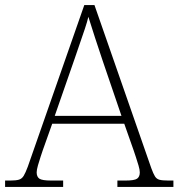

<svg xmlns="http://www.w3.org/2000/svg" viewBox="-23 -734 701 754"><path d="M-3 0V-25H18Q40 -25 51.5 -28.5Q63 -32 70 -43.5Q77 -55 86 -79L308 -714H348L571 -74Q579 -52 585.5 -41.5Q592 -31 603.5 -28Q615 -25 638 -25H658V0H438V-25H470Q505 -25 515.5 -32.5Q526 -40 526 -57Q526 -67 521 -84Q516 -101 510.5 -117.5Q505 -134 502 -143L465 -248H182L145 -144Q142 -135 136.5 -118.5Q131 -102 126 -84.5Q121 -67 121 -57Q121 -40 131.5 -32.5Q142 -25 178 -25H225V0ZM192 -279H454L380 -496Q366 -538 350 -586.5Q334 -635 324 -668Q320 -650 310.5 -621.5Q301 -593 290 -561.5Q279 -530 271 -506Z"/></svg>

Font: Noto Serif Hentaigana ExtraLight
Style: Regular
Weight: 200
Designer: Kazuhiro Yamada
Foundry: nipponia
Version: Version 1.000